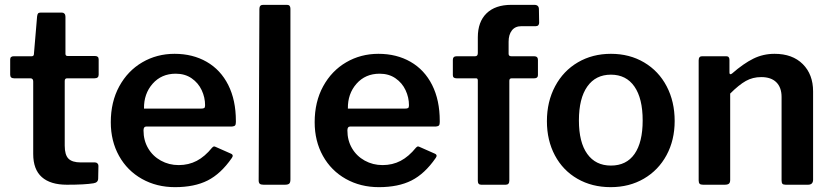

<svg xmlns="http://www.w3.org/2000/svg" viewBox="-20 -762 3431 792"><path d="M257 -439Q247 -439 247 -428V-161Q247 -123 262.5 -107.5Q278 -92 313 -92H372Q378 -92 382 -88Q386 -84 386 -78L385 -26Q385 -9 366 -6Q330 0 256 0Q188 0 152.5 -31.5Q117 -63 117 -127V-426Q117 -439 105 -439H38Q22 -439 22 -454V-517Q22 -530 37 -530H111Q120 -530 120 -540L133 -694Q134 -703 137 -706.5Q140 -710 147 -710H236Q242 -710 246 -705.5Q250 -701 250 -693V-540Q250 -531 259 -531H372Q387 -531 387 -517V-454Q387 -439 370 -439Z M717 -81Q758 -81 791.5 -98.5Q825 -116 855 -153Q860 -158 863 -158Q866 -158 872 -155L933 -128Q940 -125 940 -119Q940 -116 936 -110Q891 -45 836.5 -17.5Q782 10 702 10Q626 10 565.5 -24Q505 -58 471 -119Q437 -180 437 -258Q437 -342 472 -406Q507 -470 567 -505Q627 -540 700 -540Q775 -540 832.5 -507Q890 -474 921.5 -411.5Q953 -349 953 -263V-259Q953 -249 950 -245Q947 -241 937 -240H583Q572 -240 572 -224Q572 -183 591 -150.5Q610 -118 643.5 -99.5Q677 -81 717 -81ZM809 -314Q819 -314 822.5 -316.5Q826 -319 826 -328Q826 -360 812 -390Q798 -420 770.5 -439Q743 -458 705 -458Q646 -458 609.5 -416.5Q573 -375 574 -314Z M1178 -22Q1178 -9 1173 -4.5Q1168 0 1155 0H1067Q1056 0 1051.5 -4Q1047 -8 1047 -18L1050 -725Q1050 -742 1065 -742H1164Q1178 -742 1178 -726Z M1558 -81Q1599 -81 1632.5 -98.5Q1666 -116 1696 -153Q1701 -158 1704 -158Q1707 -158 1713 -155L1774 -128Q1781 -125 1781 -119Q1781 -116 1777 -110Q1732 -45 1677.5 -17.5Q1623 10 1543 10Q1467 10 1406.5 -24Q1346 -58 1312 -119Q1278 -180 1278 -258Q1278 -342 1313 -406Q1348 -470 1408 -505Q1468 -540 1541 -540Q1616 -540 1673.5 -507Q1731 -474 1762.5 -411.5Q1794 -349 1794 -263V-259Q1794 -249 1791 -245Q1788 -241 1778 -240H1424Q1413 -240 1413 -224Q1413 -183 1432 -150.5Q1451 -118 1484.5 -99.5Q1518 -81 1558 -81ZM1650 -314Q1660 -314 1663.5 -316.5Q1667 -319 1667 -328Q1667 -360 1653 -390Q1639 -420 1611.5 -439Q1584 -458 1546 -458Q1487 -458 1450.5 -416.5Q1414 -375 1415 -314Z M2199 -515V-452Q2199 -439 2184 -439H2091Q2081 -439 2081 -429V-17Q2081 0 2066 0H1965Q1951 0 1951 -16V-430Q1951 -439 1944 -439H1863Q1848 -439 1848 -452V-515Q1848 -530 1864 -530H1940Q1951 -530 1951 -543V-608Q1951 -672 1987 -707Q2023 -742 2089 -742H2184Q2203 -742 2203 -724L2204 -668Q2204 -662 2200.5 -658Q2197 -654 2190 -654H2131Q2105 -654 2091.5 -636.5Q2078 -619 2078 -590V-540Q2078 -530 2089 -530H2183Q2199 -530 2199 -515Z M2236 -262Q2236 -343 2270 -406.5Q2304 -470 2364 -505Q2424 -540 2500 -540Q2577 -540 2637 -504.5Q2697 -469 2730 -406Q2763 -343 2763 -263Q2763 -184 2729.5 -122Q2696 -60 2636 -25Q2576 10 2499 10Q2422 10 2362 -24.5Q2302 -59 2269 -121Q2236 -183 2236 -262ZM2631 -265Q2631 -356 2597 -405Q2563 -454 2500 -454Q2437 -454 2402.5 -405Q2368 -356 2368 -265Q2368 -175 2402.5 -127Q2437 -79 2500 -79Q2564 -79 2597.5 -127Q2631 -175 2631 -265Z M2862 -18V-513Q2862 -530 2876 -530H2976Q2989 -530 2989 -515V-463Q2989 -457 2992 -456Q2995 -455 3000 -459Q3047 -500 3087.5 -520Q3128 -540 3175 -540Q3249 -540 3291.5 -497.5Q3334 -455 3334 -385V-21Q3334 0 3313 0H3221Q3211 0 3207.5 -4Q3204 -8 3204 -18V-362Q3204 -401 3182.5 -422.5Q3161 -444 3120 -444Q3085 -444 3056.5 -428Q3028 -412 2992 -376V-20Q2992 -9 2987 -4.5Q2982 0 2969 0H2880Q2870 0 2866 -4Q2862 -8 2862 -18Z"/></svg>

Font: n
Style: Regular
Weight: 600
Designer: Pablo Impallari, Rodrigo Fuenzalida
Foundry: Impallari Type
Version: Version 1.002; ttfautohint (v1.5)